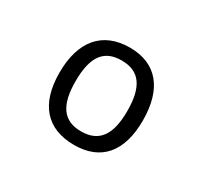

<svg xmlns="http://www.w3.org/2000/svg" viewBox="-71 -800 479 453"><g transform="rotate(30 168.5 -573.5)"><path d="M170 -706C96 -706 55 -658 55 -572C55 -487 95 -441 170 -441C243 -441 282 -487 282 -572C282 -659 242 -706 170 -706ZM168 -670C217 -670 239 -639 239 -573C239 -508 217 -477 168 -477C120 -477 98 -508 98 -573C98 -640 120 -670 168 -670Z"/></g></svg>

Font: Asap
Style: Regular
Weight: 400
Designer: Pablo Cosgaya
Foundry: Pablo Cosgaya
Version: Version 1.007;PS 001.007;hotconv 1.0.70;makeotf.lib2.5.58329